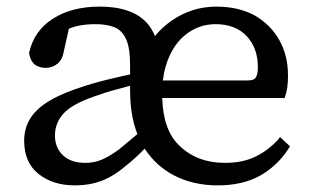

<svg xmlns="http://www.w3.org/2000/svg" viewBox="-20 -546 937 580"><path d="M395 -141Q373 -197 373 -272V-287Q363 -284 329 -275Q298 -267 260 -253Q195 -230 170 -201Q146 -173 146 -136.5Q146 -100 170 -77Q194 -54 238 -54Q264 -54 287 -63.5Q310 -73 340 -95Q362 -113 395 -141ZM472 -303H728Q747 -303 752 -311Q759 -320 759 -343Q759 -400 726 -436Q692 -473 631 -473Q587 -473 550.5 -448.5Q514 -424 493 -379Q477 -345 472 -303ZM206 14Q140 14 96.5 -20.5Q53 -55 53 -121Q53 -159 72 -189Q91 -219 131 -242.5Q171 -266 238 -287Q279 -300 328 -311Q351 -317 373 -321V-349Q373 -401 361 -427.5Q349 -454 326 -463.5Q303 -473 269 -473Q219 -473 188 -459L173 -392Q169 -366 153.5 -353.5Q138 -341 119 -341Q100 -341 88 -349Q72 -360 68 -385V-387Q83 -453 139 -489Q196 -526 281 -526Q413 -526 448 -437Q470 -464 499 -484Q560 -526 633 -526Q701 -526 750 -499Q798 -471 824 -424.5Q850 -378 850 -318Q850 -279 842 -257L840 -250H470Q473 -151 523 -105Q576 -54 660 -54Q712 -54 750 -72Q788 -90 819 -123L826 -132L856 -104L851 -96Q818 -45 765 -15Q712 14 637.5 14Q563 14 504 -17Q451 -45 417 -97Q387 -66 360 -45Q324 -14 287.5 0Q251 14 206 14Z"/></svg>

Font: Early Summer Mincho Screen
Style: Regular
Weight: 400
Designer: GuiWonder
Version: Version 1.002